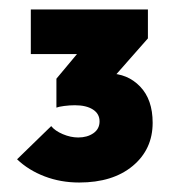

<svg xmlns="http://www.w3.org/2000/svg" viewBox="-20 -726 374 405"><path d="M147 -341Q108 -341 74 -354Q40 -367 16 -390L88 -460Q96 -450 112.5 -443Q129 -436 145 -436Q164 -436 177 -445Q190 -454 190 -470Q190 -486 176 -495Q162 -504 138 -504Q127 -504 115.5 -502.5Q104 -501 99 -499L150 -561Q173 -566 186.5 -568.5Q200 -571 209 -571Q249 -571 275.5 -543.5Q302 -516 302 -467Q302 -411 260 -376Q218 -341 147 -341ZM99 -499V-560L170 -645H292L218 -561ZM45 -612V-706H292V-645L209 -612Z"/></svg>

Font: Outfit
Style: Bold
Weight: 700
Designer: Rodrigo Fuenzalida
Foundry: fragTYPE
Version: Version 1.100;gftools[0.9.27]